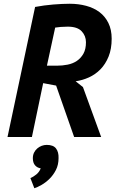

<svg xmlns="http://www.w3.org/2000/svg" viewBox="-20 -730 624 1023"><path d="M167 -693Q215 -702 264 -706Q313 -710 352 -710Q398 -710 439 -699Q480 -688 510 -665.5Q540 -643 557.5 -607.5Q575 -572 575 -524Q575 -469 558.5 -428.5Q542 -388 515 -360.5Q488 -333 453.5 -317.5Q419 -302 383 -297L422 -266L519 0H375L279 -274L210 -287L150 0H20ZM230 -380H283Q312 -380 340 -385.5Q368 -391 389.5 -405.5Q411 -420 424.5 -444Q438 -468 438 -505Q438 -539 415 -563.5Q392 -588 341 -588Q321 -588 303.5 -586.5Q286 -585 274 -583ZM155 113Q155 96 161.5 83Q168 70 178.5 61Q189 52 202 47Q215 42 229 42Q264 42 278.5 61Q293 80 292 112Q292 148 278 175.5Q264 203 243.5 223Q223 243 201 255.5Q179 268 163 273L142 219Q158 212 173.5 199.5Q189 187 197 167Q178 164 166.5 150.5Q155 137 155 113Z"/></svg>

Font: PT Sans
Style: Bold Italic
Weight: 700
Italic angle: -12°
Designer: A.Korolkova, O.Umpeleva, V.Yefimov
Foundry: ParaType Ltd
Version: Version 2.003W OFL